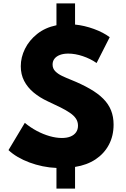

<svg xmlns="http://www.w3.org/2000/svg" viewBox="-20 -983 750 1141"><path d="M315.5 138V15Q274.5 13.5 233.5 5Q192.5 -3.5 155 -17.5Q117.5 -31.5 85.5 -50.2Q53.5 -69 30.5 -91L127.5 -253Q160.5 -225.5 198.5 -205.2Q236.5 -185 275 -174Q313.5 -163 348 -163Q378.5 -163 399.8 -172Q421 -181 432.2 -197.2Q443.5 -213.5 443.5 -236Q443.5 -259.5 431.5 -277.8Q419.5 -296 396.2 -312Q373 -328 340 -344.5Q307 -361 264.5 -380.5Q216 -403 179.8 -433.2Q143.5 -463.5 123.5 -502.2Q103.5 -541 103.5 -589.5Q103.5 -642.5 128.5 -693Q153.5 -743.5 200.8 -781.2Q248 -819 315.5 -833V-963H426V-837Q481.5 -831.5 537.8 -811Q594 -790.5 632 -762L554 -608.5Q517.5 -634 472.2 -649.2Q427 -664.5 385.5 -664.5Q357 -664.5 336 -656.5Q315 -648.5 303.8 -634Q292.5 -619.5 292.5 -599.5Q292.5 -576 308 -560Q323.5 -544 348 -532.2Q372.5 -520.5 399 -510Q466 -483 514.2 -455.2Q562.5 -427.5 593.8 -396Q625 -364.5 640 -326.8Q655 -289 655 -242.5Q655 -175.5 627 -122.8Q599 -70 547.8 -36Q496.5 -2 426 9V138Z"/></svg>

Font: Spartan Thin ExtraBold
Style: Regular
Weight: 800
Version: Version 1.004